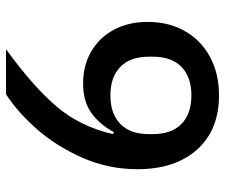

<svg xmlns="http://www.w3.org/2000/svg" viewBox="-75 -663 750 640"><g transform="rotate(-90 300.0 -343.0)"><path d="M56 -260Q56 -355 93 -440.5Q130 -526 186.5 -591.5Q243 -657 306 -698H456Q328 -605 262.5 -526.5Q197 -448 173 -341L180 -339Q205 -386 243.5 -413.5Q282 -441 342 -441Q401 -441 447.5 -414.5Q494 -388 520.5 -339Q547 -290 547 -225Q547 -156 516.5 -102Q486 -48 430.5 -18Q375 12 302 12Q187 12 121.5 -61Q56 -134 56 -260ZM431 -208V-222Q431 -284 397 -317Q363 -350 302 -350Q241 -350 207 -317Q173 -284 173 -222V-208Q173 -146 207 -113Q241 -80 302 -80Q363 -80 397 -113Q431 -146 431 -208Z"/></g></svg>

Font: IBM Plex Sans KR Medm
Style: Regular
Weight: 500
Designer: Mike Abbink; Paul van der Laan; Pieter van Rosmalen; Wujin Sim; Chorong Kim; Dohee Lee;
Foundry: Sandoll Inc.
Version: Version 1.003